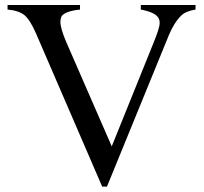

<svg xmlns="http://www.w3.org/2000/svg" viewBox="-20 -708 792 745"><path d="M376.5 16.1 119.6 -578.6Q96.2 -631.8 74.7 -649.4Q51.3 -667.5 9.3 -670.9V-688.5H290.5V-670.9Q234.4 -665 219.7 -646Q214.4 -636.2 214.4 -623Q214.4 -597.7 237.3 -544.4L413.6 -140.1L575.2 -540.5Q599.6 -599.6 599.6 -619.1Q599.6 -629.9 594.7 -638.7Q581.5 -660.6 526.4 -670.9V-688.5H738.8V-670.9Q701.2 -665 683.6 -647.9Q655.8 -621.1 635.3 -571.8L395 16.1Z"/></svg>

Font: Nuosu SIL
Style: Regular
Weight: 400
Designer: Peter Constable, Alex Kotlar, Peter Martin
Foundry: SIL International
Version: Version 2.300